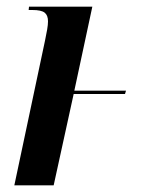

<svg xmlns="http://www.w3.org/2000/svg" viewBox="-20 -556 440 576"><path d="M115 -434Q119 -453 121.5 -467.5Q124 -482 124 -492Q124 -510 114 -518Q104 -526 77 -526H66L67 -536H257L203 -284H358L355 -274H201L141 0H23Z"/></svg>

Font: Noto Serif Display Condensed SemiBold
Style: Italic
Weight: 600
Width: 3
Italic angle: -12°
Designer: Monotype Design Team
Foundry: Monotype Imaging Inc.
Version: Version 2.009